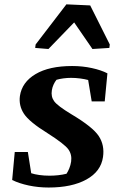

<svg xmlns="http://www.w3.org/2000/svg" viewBox="-20 -840 540 871"><path d="M303.7 -321.8Q401.4 -263.7 428.2 -222.4Q455.1 -181.2 447.3 -127.9Q438 -62 371.8 -25.6Q305.7 10.7 200.7 10.7Q153.8 10.7 110.4 1.5Q66.9 -7.8 35.2 -23.4L46.9 -150.4H106.4L121.6 -54.2Q136.2 -49.3 158.2 -46.1Q180.2 -43 205.1 -43Q224.6 -43 244.4 -45.2Q264.2 -47.4 281.7 -51.8Q288.6 -62 294.4 -76.4Q300.3 -90.8 302.7 -107.4Q307.1 -138.7 290 -162.6Q272.9 -186.5 194.8 -236.3Q112.8 -287.1 88.6 -324Q64.5 -360.8 70.3 -404.3Q79.6 -467.3 141.4 -503.9Q203.1 -540.5 307.1 -540.5Q354.5 -540.5 396.7 -531.2Q439 -522 467.3 -507.3L455.1 -379.9H396L379.9 -477.1Q363.8 -481.4 343.3 -484.1Q322.8 -486.8 302.2 -486.8Q285.2 -486.8 267.1 -484.4Q249 -481.9 236.3 -478Q229 -469.2 223.1 -456.5Q217.3 -443.8 215.3 -430.7Q210.4 -401.9 225.6 -380.9Q240.7 -359.9 303.7 -321.8ZM476.1 -622.6 399.4 -617.7 316.4 -738.3 199.7 -617.7 139.6 -622.6 141.6 -638.2 281.2 -820.3 389.2 -815.4 478 -638.2Z"/></svg>

Font: Noticia Text
Style: Bold Italic
Weight: 700
Italic angle: -8°
Designer: JM Sole
Foundry: JM Sole
Version: Version 1.003